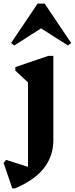

<svg xmlns="http://www.w3.org/2000/svg" viewBox="-59 -812 419 1076"><path d="M10 244 -39 101 -25 84 98 123V-350L27 -416V-436L212 -499H240V-27Q240 155 24 244ZM21 -557 3 -571 152 -792H191L340 -571L322 -557L171 -653Z"/></svg>

Font: Platypi SemiBold
Style: Regular
Weight: 600
Designer: David Sargent
Foundry: Bolt Cutter Type
Version: Version 1.200; ttfautohint (v1.8.4.7-5d5b)